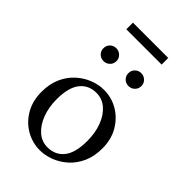

<svg xmlns="http://www.w3.org/2000/svg" viewBox="-244 -913 1023 1023"><g transform="rotate(45 267.5 -401.0)"><path d="M274 -455Q332 -455 380.5 -426.5Q429 -398 459 -347Q489 -296 489 -228Q489 -168 468.5 -122.5Q448 -77 414 -46.5Q380 -16 339.5 -0.5Q299 15 260 15Q203 15 154 -13.5Q105 -42 75.5 -93Q46 -144 46 -212Q46 -272 66.5 -317.5Q87 -363 121 -393.5Q155 -424 195 -439.5Q235 -455 274 -455ZM277 -25Q336 -25 370 -67.5Q404 -110 404 -199Q404 -260 385.5 -309Q367 -358 334 -386.5Q301 -415 257 -415Q199 -415 165 -372.5Q131 -330 131 -241Q131 -181 149.5 -132Q168 -83 201 -54Q234 -25 277 -25ZM164 -561Q143 -561 129 -575Q115 -589 115 -610Q115 -630 129 -644Q143 -658 164 -658Q184 -658 198.5 -644Q213 -630 213 -610Q213 -589 198.5 -575Q184 -561 164 -561ZM352 -561Q331 -561 317 -575Q303 -589 303 -610Q303 -630 317 -644Q331 -658 352 -658Q372 -658 386.5 -644Q401 -630 401 -610Q401 -589 386.5 -575Q372 -561 352 -561ZM130 -817H396V-767H130Z"/></g></svg>

Font: Bona Nova
Style: Regular
Weight: 400
Designer: Mateusz Machalski
Foundry: Capitalics
Version: Version 4.001; ttfautohint (v1.8.3)